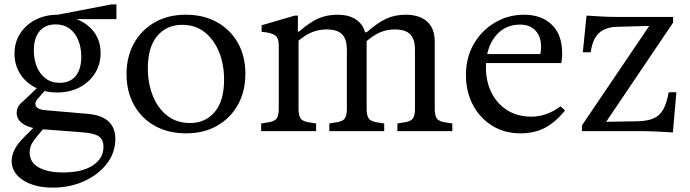

<svg xmlns="http://www.w3.org/2000/svg" viewBox="-20 -597 3139 874"><path d="M221 257Q136 257 84.5 223Q33 189 33 135Q33 114 44.5 87.5Q56 61 90 27L145 -28L187 -22Q152 18 133.5 43Q115 68 115 97Q115 142 156 165Q197 188 267 188Q354 188 402.5 156Q451 124 451 72Q451 38 429.5 23.5Q408 9 352 5L168 -9Q116 -13 86 -32.5Q56 -52 56 -83Q56 -109 74 -126Q92 -143 120 -169L151 -199H197L167 -165Q151 -147 146 -139.5Q141 -132 141 -125Q141 -112 152.5 -104.5Q164 -97 191 -95L377 -79Q505 -69 505 36Q505 98 466.5 148Q428 198 363.5 227.5Q299 257 221 257ZM241 -176Q184 -176 140 -199Q96 -222 71 -262Q46 -302 46 -353Q46 -404 71.5 -444Q97 -484 141.5 -507Q186 -530 243 -530L289 -520Q355 -509 396.5 -465Q438 -421 438 -355Q438 -305 413 -264.5Q388 -224 343.5 -200Q299 -176 241 -176ZM251 -220Q299 -220 324.5 -251Q350 -282 350 -339Q350 -380 336.5 -413.5Q323 -447 297 -466.5Q271 -486 233 -486Q186 -486 160 -455Q134 -424 134 -367Q134 -327 147.5 -293.5Q161 -260 187.5 -240Q214 -220 251 -220ZM243 -510V-530L487 -577H510V-510Z M827 10Q746 10 685 -24Q624 -58 590 -119Q556 -180 556 -260Q556 -339 590 -400Q624 -461 684.5 -495.5Q745 -530 826 -530Q907 -530 968 -496Q1029 -462 1063 -401.5Q1097 -341 1097 -261Q1097 -182 1063.5 -121Q1030 -60 969 -25Q908 10 827 10ZM845 -37Q915 -37 957.5 -87.5Q1000 -138 1000 -234Q1000 -304 977 -360.5Q954 -417 911.5 -450.5Q869 -484 809 -484Q739 -484 696 -433.5Q653 -383 653 -286Q653 -217 676 -160Q699 -103 742 -70Q785 -37 845 -37Z M1169 0V-35L1194 -39Q1228 -43 1238.5 -56.5Q1249 -70 1249 -101V-390Q1249 -425 1231 -437Q1213 -449 1171 -452V-482L1322 -526H1336V-453H1341Q1389 -495 1428 -512.5Q1467 -530 1517 -530Q1566 -530 1598.5 -509.5Q1631 -489 1642 -450H1649Q1699 -494 1738.5 -512Q1778 -530 1827 -530Q1868 -530 1897.5 -516.5Q1927 -503 1943 -476Q1959 -449 1959 -407V-101Q1959 -70 1969.5 -56.5Q1980 -43 2013 -39L2039 -35V0H1789V-35L1814 -39Q1848 -43 1858.5 -56.5Q1869 -70 1869 -101V-368Q1869 -408 1857 -428Q1845 -448 1824.5 -455.5Q1804 -463 1778 -463Q1742 -463 1712 -450.5Q1682 -438 1649 -410V-101Q1649 -70 1659.5 -56.5Q1670 -43 1703 -39L1729 -35V0H1479V-35L1504 -39Q1538 -43 1548.5 -56.5Q1559 -70 1559 -101V-368Q1559 -408 1547 -428Q1535 -448 1514.5 -455.5Q1494 -463 1468 -463Q1431 -463 1400.5 -450.5Q1370 -438 1339 -412V-101Q1339 -70 1349.5 -56.5Q1360 -43 1393 -39L1419 -35V0Z M2350 10Q2276 10 2220 -25Q2164 -60 2132.5 -120Q2101 -180 2101 -256Q2101 -335 2136.5 -396.5Q2172 -458 2232.5 -494Q2293 -530 2366 -530Q2444 -530 2491.5 -485Q2539 -440 2539 -354Q2539 -348 2539 -341.5Q2539 -335 2537 -324L2535 -310H2178V-351H2440Q2443 -369 2443 -384Q2443 -430 2418 -457.5Q2393 -485 2347 -485Q2277 -485 2234.5 -431.5Q2192 -378 2192 -290Q2192 -226 2217.5 -175Q2243 -124 2289.5 -95Q2336 -66 2398 -66Q2433 -66 2466 -77.5Q2499 -89 2532 -113L2552 -94Q2507 -39 2459.5 -14.5Q2412 10 2350 10Z M3043 6Q3002 3 2965.5 1.5Q2929 0 2909 0H2629V-26L2961 -517L2973 -480L2791 -475Q2736 -474 2706.5 -446.5Q2677 -419 2669 -359H2633L2650 -526Q2686 -524 2716.5 -522Q2747 -520 2784 -520H3044V-494L2720 -14L2705 -42L2883 -45Q2928 -46 2956 -58.5Q2984 -71 2999.5 -99.5Q3015 -128 3024 -177H3059Z"/></svg>

Font: Hedvig Letters Serif 18pt
Style: Regular
Weight: 400
Designer: Alexander Örn & Tor Weibull
Foundry: Kanon Foundry
Version: Version 1.000